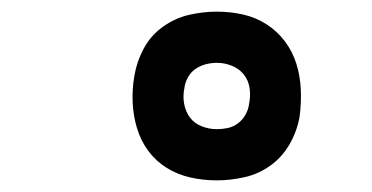

<svg xmlns="http://www.w3.org/2000/svg" viewBox="-20 -823 640 330"><path d="M353 -513Q329 -513 307 -518Q285 -523 266.5 -534.5Q248 -546 235 -563.5Q222 -581 215.5 -602.5Q209 -624 208 -647Q207 -670 211 -693Q215 -717 227 -739.5Q239 -762 260 -777Q281 -792 305 -797.5Q329 -803 353 -803Q376 -803 398 -798Q420 -793 438.5 -781Q457 -769 470 -751.5Q483 -734 489.5 -713Q496 -692 497 -669Q498 -646 495 -623Q491 -599 478.5 -576.5Q466 -554 445.5 -539Q425 -524 400.5 -518.5Q376 -513 353 -513ZM353 -601Q362 -601 371.5 -603Q381 -605 389 -611Q397 -617 402 -626Q407 -635 408 -644Q411 -658 409 -671.5Q407 -685 399 -695Q391 -705 378.5 -710Q366 -715 353 -715Q343 -715 333.5 -712.5Q324 -710 316 -704.5Q308 -699 303 -690Q298 -681 297 -672Q294 -658 296.5 -644.5Q299 -631 306.5 -621Q314 -611 326.5 -606Q339 -601 353 -601Z"/></svg>

Font: Iosevka Curly Slab SmBdExObl
Style: Regular
Weight: 600
Width: 7
Italic angle: -9°
Monospace: yes
Designer: Belleve Invis
Foundry: Belleve Invis
Version: Version 11.1.0; ttfautohint (v1.8.3)